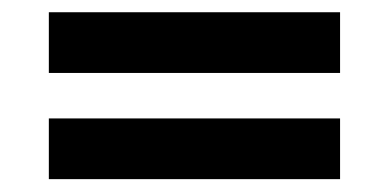

<svg xmlns="http://www.w3.org/2000/svg" viewBox="-20 -508 626 309"><path d="M58.6 -219.7V-317.4H527.3V-219.7ZM58.6 -390.6V-488.3H527.3V-390.6Z"/></svg>

Font: Andika
Style: Bold
Weight: 700
Designer: Victor Gaultney, Annie Olsen, Julie Remington, Don Collingsworth, Eric Hays, Becca Hirsbrunner
Foundry: SIL International
Version: Version 6.101